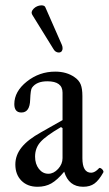

<svg xmlns="http://www.w3.org/2000/svg" viewBox="-20 -696 412 727"><path d="M203.1 -497.1Q189 -497.1 181.2 -512.2L102.1 -640.1Q95.7 -651.4 107.4 -663.1Q119.1 -674.8 136.2 -675.8Q149.4 -675.8 151.9 -668L213.9 -526.9Q216.8 -520.5 217 -513.9Q217.3 -507.3 213.9 -502.4Q210.4 -497.6 203.1 -497.1ZM122.1 11.2Q84 11.2 61 -12Q38.1 -35.2 38.1 -73.2Q38.1 -108.4 61.8 -137.9Q85.4 -167.5 134.8 -194.8L216.8 -241.2V-345.2Q216.8 -388.2 159.2 -388.2Q118.2 -388.2 101.1 -363.8Q95.7 -356.9 94.2 -317.9Q92.8 -270 61 -270Q34.2 -270 34.2 -301.8Q34.2 -349.6 81.5 -387.2Q128.9 -424.8 189 -424.8Q232.4 -424.8 262.2 -403.8Q278.8 -392.6 285.4 -376.7Q292 -360.8 292 -332V-97.2Q292 -42 325.2 -42Q339.4 -42 355 -59.1Q357.4 -61.5 362.1 -58.8Q366.7 -56.2 369.9 -51.3Q373 -46.4 371.1 -43Q354.5 -13.2 337.6 -1Q320.8 11.2 294.9 11.2Q240.2 11.2 223.1 -45.9Q196.8 -14.2 174.3 -1.5Q151.9 11.2 122.1 11.2ZM163.1 -38.1Q183.1 -38.1 200 -56.4Q216.8 -74.7 216.8 -97.2V-210.9L210.9 -214.8Q153.3 -181.2 133.1 -158.2Q112.8 -135.3 112.8 -103Q112.8 -75.2 127.2 -56.6Q141.6 -38.1 163.1 -38.1Z"/></svg>

Font: Junicode SmCond
Style: Regular
Weight: 400
Width: 4
Designer: Peter S. Baker
Version: Version 2.206